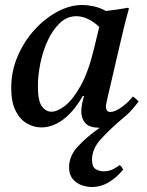

<svg xmlns="http://www.w3.org/2000/svg" viewBox="-20 -500 591 770"><path d="M378 14 377 12Q338 12 322 -6.5Q306 -25 306 -53Q306 -79 317 -115H312Q275 -51 232.5 -20Q190 11 146 11Q115 11 87 -5.5Q59 -22 42 -57Q25 -92 25 -147Q25 -215 51 -275Q77 -335 119 -381Q161 -427 211 -453.5Q261 -480 310 -480Q330 -480 354.5 -475Q379 -470 405 -456Q425 -458 448 -461.5Q471 -465 494 -469L497 -465Q485 -423 476 -385.5Q467 -348 458 -309L412 -111Q411 -104 408 -93Q405 -82 405 -72Q405 -63 409 -57Q413 -51 423 -51Q440 -51 466 -69Q492 -87 513 -113Q526 -104 536 -93Q514 -64 500 -50Q486 -36 466 -20Q419 20 384 58.5Q349 97 349 141Q349 169 363.5 178Q378 187 395 187Q418 187 434.5 178Q451 169 460 162Q469 169 474 180Q447 213 415.5 231.5Q384 250 349 250Q328 250 307 242.5Q286 235 271.5 217.5Q257 200 257 171Q257 125 293 86.5Q329 48 378 14ZM186 -52Q210 -52 241 -76Q272 -100 303.5 -156Q335 -212 358 -309L378 -392Q357 -412 333.5 -423.5Q310 -435 286 -435Q249 -435 220.5 -408Q192 -381 172 -338.5Q152 -296 142 -247Q132 -198 132 -154Q132 -95 148 -73.5Q164 -52 186 -52Z"/></svg>

Font: Castoro
Style: Italic
Weight: 400
Italic angle: -11°
Designer: John Hudson with Paul Hanslow, assisted by Kaja Sojewska.
Foundry: Tiro Typeworks Ltd.
Version: Version 2.04